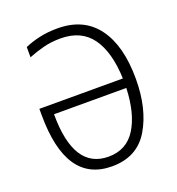

<svg xmlns="http://www.w3.org/2000/svg" viewBox="-133 -833 877 951"><g transform="rotate(-20 305.5 -357.5)"><path d="M272 -673Q381 -673 435.5 -597.5Q490 -522 495 -381H55V-350Q55 10 297 10Q430 10 492.5 -95Q555 -200 555 -358Q555 -533 483.5 -629Q412 -725 275 -725Q223 -725 180.5 -715.5Q138 -706 101 -690V-636Q141 -652 182 -662.5Q223 -673 272 -673ZM297 -41Q114 -41 114 -331H495Q490 -197 441 -119Q392 -41 297 -41Z"/></g></svg>

Font: Noto Sans UI SemiCondensed Light
Style: Regular
Weight: 300
Width: 4
Designer: Monotype Design Team
Foundry: Monotype Imaging Inc.
Version: Version 1.901